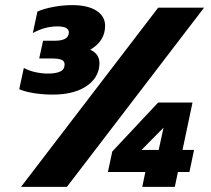

<svg xmlns="http://www.w3.org/2000/svg" viewBox="-20 -729 822 749"><path d="M55 -381 73 -464Q93 -453 118 -447.5Q143 -442 166 -442Q198 -442 215 -450Q232 -458 232 -478Q232 -491 219.5 -496Q207 -501 178 -501H133L148 -570H192Q244 -570 248 -597Q254 -626 203 -626Q155 -626 108 -600L126 -684Q151 -695 188 -702Q225 -709 262 -709Q322 -709 356 -687.5Q390 -666 390 -628Q390 -569 332 -535Q368 -519 368 -482Q368 -476 366 -462Q356 -415 308.5 -387.5Q261 -360 186 -360Q148 -360 113 -365.5Q78 -371 55 -381ZM597 -699H776L241 0H62ZM547 -58H401L418 -138L597 -329H731L692 -144H737L719 -58H674L662 0H535ZM599 -144 618 -231 532 -144Z"/></svg>

Font: Prompt
Style: Bold Italic
Weight: 700
Italic angle: -12°
Designer: Katatrad Team
Foundry: CadsonDemak
Version: Version 1.001